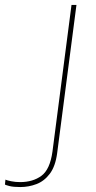

<svg xmlns="http://www.w3.org/2000/svg" viewBox="-189 -550 389 776"><path d="M-107 206Q-135 206 -150.5 202Q-166 198 -169 196L-167 176Q-161 179 -144 182.5Q-127 186 -108 186Q-56 186 -21.5 160.5Q13 135 23 63L100 -530H120L42 69Q35 122 12.5 152Q-10 182 -41.5 194Q-73 206 -107 206Z"/></svg>

Font: Tanohe Sans Thin
Style: Italic
Weight: 100
Designer: Village Type and Design LLC & Cristiano Sobral
Foundry: Cooper Hewitt Smithsonian Design Museum
Version: Version 1.00;September 29, 2021;FontCreator 13.0.0.2655 64-b